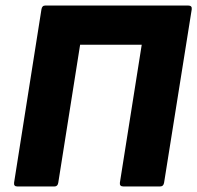

<svg xmlns="http://www.w3.org/2000/svg" viewBox="-20 -675 714 695"><path d="M43 0Q29 0 31 -14L130 -641Q132 -655 144 -655H661Q676 -655 674 -641L574 -14Q572 0 559 0H427Q412 0 414 -14L493 -513H270L191 -14Q189 0 177 0Z"/></svg>

Font: Sofia Sans Black
Style: Italic
Weight: 900
Italic angle: -9°
Version: Version 4.100-B